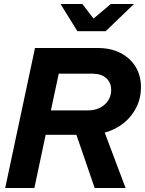

<svg xmlns="http://www.w3.org/2000/svg" viewBox="-20 -940 725 960"><path d="M6 0 155 -700H469.4Q534.2 -700 582.5 -675.1Q630.8 -650.1 657.9 -606.2Q684.9 -562.2 684.9 -503.6Q684.9 -449.9 661.9 -403.5Q639 -357.2 598.2 -324.4Q557.5 -291.6 503.6 -277L607.9 0H453.4L362 -265.9H208.3L151.9 0ZM234.5 -388.1H420.9Q454.3 -388.1 480.4 -401.5Q506.4 -414.9 521.2 -438.1Q535.9 -461.3 535.9 -490Q535.9 -527.5 510.9 -549.5Q485.8 -571.5 443.6 -571.5H273.7ZM366.9 -784 282.5 -920.1H391.6L447.8 -847.2L534.1 -920.1H650L508.5 -784Z"/></svg>

Font: Red Hat Display VF
Style: Italic
Weight: 300
Italic angle: -12°
Designer: Pentagram, MCKL
Foundry: Pentagram, MCKL
Version: Version 1.010